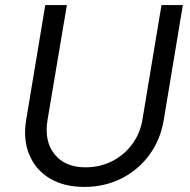

<svg xmlns="http://www.w3.org/2000/svg" viewBox="-20 -720 748 755"><path d="M312 15Q231 15 175.5 -18.5Q120 -52 95 -112Q70 -172 83 -249L158 -700H243L167 -249Q153 -165 194.5 -113.5Q236 -62 316 -62Q373 -62 420.5 -86Q468 -110 499.5 -152.5Q531 -195 540 -249L615 -700H699L624 -249Q611 -170 567 -110.5Q523 -51 457 -18Q391 15 312 15Z"/></svg>

Font: Figtree
Style: Italic
Weight: 400
Italic angle: -9.5°
Foundry: Erik Kennedy
Version: Version 2.001; ttfautohint (v1.8.4.7-5d5b);gftools[0.9.27]